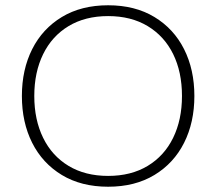

<svg xmlns="http://www.w3.org/2000/svg" viewBox="-20 -698 820 728"><path d="M390 10Q288 10 214.5 -34.5Q141 -79 102 -156.5Q63 -234 63 -334Q63 -434 102 -511.5Q141 -589 214.5 -633.5Q288 -678 390 -678Q492 -678 565.5 -633.5Q639 -589 678 -511.5Q717 -434 717 -334Q717 -234 678 -156.5Q639 -79 565.5 -34.5Q492 10 390 10ZM390 -31Q477 -31 540 -69Q603 -107 636.5 -175.5Q670 -244 670 -334Q670 -425 636.5 -493Q603 -561 540 -599Q477 -637 390 -637Q303 -637 240 -599Q177 -561 143.5 -492.5Q110 -424 110 -334Q110 -244 143.5 -175.5Q177 -107 240 -69Q303 -31 390 -31Z"/></svg>

Font: Gantari ExtraLight
Style: Regular
Weight: 250
Designer: Anugrah Pasau
Foundry: Lafontype
Version: Version 1.000